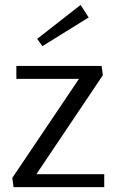

<svg xmlns="http://www.w3.org/2000/svg" viewBox="-20 -772 482 792"><path d="M345.8 -700 155 -581.7 133.3 -611.7 312.5 -751.7ZM30.8 -38.3 305.8 -446.7H47.5V-500H399.2L404.2 -461.7L130 -53.3H410V0H35.8Z"/></svg>

Font: Boon
Style: Regular
Weight: 400
Designer: Sungsit Sawaiwan
Foundry: FontUni
Version: Version 3.0